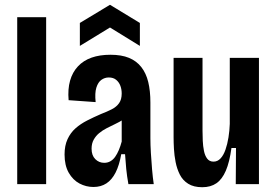

<svg xmlns="http://www.w3.org/2000/svg" viewBox="-20 -770 1155 803"><path d="M52 0V-698H173V0Z M371 12Q340 12 312.5 -2.5Q285 -17 267.5 -47.5Q250 -78 250 -124Q250 -161 262.5 -188Q275 -215 296 -233.5Q317 -252 344.5 -266Q372 -280 402 -293Q428 -303 447.5 -313Q467 -323 478 -338.5Q489 -354 489 -379Q489 -396 483.5 -411Q478 -426 466 -436Q454 -446 435 -446Q418 -446 404 -436Q390 -426 383 -403.5Q376 -381 380 -343L267 -351Q263 -397 273 -432.5Q283 -468 306 -492.5Q329 -517 363 -529Q397 -541 442 -541Q488 -541 519.5 -528Q551 -515 571 -489.5Q591 -464 600 -427Q609 -390 609 -341V-192Q609 -165 611 -130.5Q613 -96 616 -61.5Q619 -27 623 0H517Q511 -33 508 -63Q505 -93 503 -125H487Q479 -79 463.5 -48.5Q448 -18 425 -3Q402 12 371 12ZM416 -89Q430 -89 441.5 -95.5Q453 -102 461.5 -114Q470 -126 477 -142.5Q484 -159 489 -178V-293L521 -294Q511 -280 495.5 -270Q480 -260 462 -251.5Q444 -243 426.5 -234Q409 -225 395 -213.5Q381 -202 372 -186Q363 -170 363 -148Q363 -120 378.5 -104.5Q394 -89 416 -89ZM314 -578V-674L440 -750L565 -674V-578L440 -655Z M826 13Q790 13 767 -1.5Q744 -16 732 -40Q720 -64 714.5 -92Q709 -120 707.5 -147Q706 -174 706 -195V-528H827V-224Q827 -203 828 -181Q829 -159 833 -139Q837 -119 846.5 -106.5Q856 -94 873 -94Q890 -94 902.5 -107.5Q915 -121 923 -144Q931 -167 935.5 -195Q940 -223 941 -252V-528H1063V-215V0H966L967 -151H948Q940 -92 924.5 -56Q909 -20 885 -3.5Q861 13 826 13Z"/></svg>

Font: Bricolage Grotesque Condensed SemiBold
Style: Regular
Weight: 600
Width: 3
Designer: Mathieu Triay
Foundry: Atelier Triay
Version: Version 1.000;gftools[0.9.30]